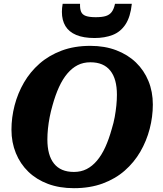

<svg xmlns="http://www.w3.org/2000/svg" viewBox="-20 -968 851 1005"><path d="M367 17Q291 17 231 -5.5Q171 -28 128.5 -69Q86 -110 63 -166.5Q40 -223 40 -289Q40 -353 56.5 -416.5Q73 -480 105.5 -536Q138 -592 187 -635Q236 -678 302.5 -703Q369 -728 453 -728Q528 -728 588.5 -705Q649 -682 691.5 -641Q734 -600 757 -544Q780 -488 780 -421Q780 -357 763.5 -293.5Q747 -230 714.5 -174Q682 -118 633 -75Q584 -32 517.5 -7.5Q451 17 367 17ZM453 -642Q416 -642 386.5 -627Q357 -612 332.5 -583Q308 -554 289 -512.5Q270 -471 255 -417Q246 -386 240 -355Q234 -324 231 -294.5Q228 -265 228 -238Q228 -197 236.5 -165.5Q245 -134 262.5 -112Q280 -90 306 -79Q332 -68 367 -68Q404 -68 433.5 -83Q463 -98 487.5 -127Q512 -156 531 -197.5Q550 -239 565 -293Q575 -325 580.5 -355.5Q586 -386 589 -415.5Q592 -445 592 -472Q592 -513 583.5 -544.5Q575 -576 557.5 -598Q540 -620 514 -631Q488 -642 453 -642ZM475 -769Q528 -769 569.5 -785Q611 -801 637 -840.5Q663 -880 670 -948H582Q576 -920 564.5 -905Q553 -890 533.5 -884Q514 -878 481 -878Q448 -878 429.5 -884.5Q411 -891 404.5 -906.5Q398 -922 399 -948H308Q306 -937 305 -926.5Q304 -916 304 -906Q304 -862 322.5 -831.5Q341 -801 379 -785Q417 -769 475 -769Z"/></svg>

Font: Roboto Serif
Style: Bold Italic
Weight: 700
Italic angle: -10°
Designer: Greg Gazdowicz
Foundry: Commercial Type
Version: Version 1.008